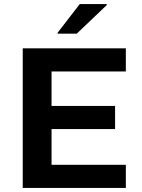

<svg xmlns="http://www.w3.org/2000/svg" viewBox="-20 -926 700 946"><path d="M92 0V-688H600V-574H234V-404H547V-290H234V-114H600V0ZM264 -760V-765L373 -906H506V-901L358 -760Z"/></svg>

Font: Saira SemiExpanded SemiBold
Style: Regular
Weight: 600
Width: 6
Designer: Hector Gatti with collaboration of the Omnibus-Type team
Foundry: Omnibus-Type
Version: Version 1.101